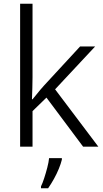

<svg xmlns="http://www.w3.org/2000/svg" viewBox="-20 -780 547 1021"><path d="M153 -370Q153 -344 152 -312Q151 -280 150 -252H153Q161 -261 171.5 -274.5Q182 -288 193.5 -301.5Q205 -315 215 -326L406 -533H486L273 -305L503 0H422L227 -261L153 -189V0H87V-760H153ZM309 69Q304 90 293 117Q282 144 267 171Q252 198 236 221H198V211Q206 195 215 167.5Q224 140 231.5 111Q239 82 241 61H309Z"/></svg>

Font: Noto Sans Oriya Light
Style: Regular
Weight: 300
Version: Version 2.003